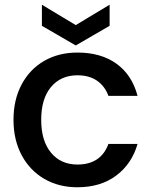

<svg xmlns="http://www.w3.org/2000/svg" viewBox="-20 -782 640 811"><path d="M37 -276Q37 -361 71.5 -425.5Q106 -490 167 -525Q228 -560 307 -560Q407 -560 472.5 -512.5Q538 -465 561 -377H438Q423 -418 390 -441Q357 -464 307 -464Q237 -464 195.5 -414.5Q154 -365 154 -276Q154 -187 195.5 -137Q237 -87 307 -87Q406 -87 438 -174H561Q537 -90 471 -40.5Q405 9 307 9Q228 9 167 -26.5Q106 -62 71.5 -126.5Q37 -191 37 -276ZM443 -673 300 -590 157 -673V-762L300 -676L443 -762Z"/></svg>

Font: Poppins Cyr Med
Style: Regular
Weight: 500
Designer: Ninad Kale (Devanagari), Jonny Pinhorn (Latin)
Foundry: Indian Type Foundry
Version: 4.004